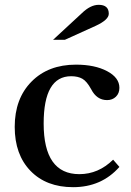

<svg xmlns="http://www.w3.org/2000/svg" viewBox="-20 -769 544 796"><path d="M449 -107 475 -77Q401 7 283 7Q172 7 106.5 -60.5Q41 -128 41 -243Q41 -360 110.5 -430.5Q180 -501 295 -501Q373 -501 424 -474Q475 -447 475 -405Q475 -382 460.5 -368Q446 -354 424 -354Q381 -354 358 -399Q340 -432 321.5 -442.5Q303 -453 275 -453Q161 -453 161 -257Q161 -47 309 -47Q388 -47 449 -107ZM249 -604H200L319 -714Q355 -749 389 -749Q431 -749 431 -712Q431 -687 377 -662Z"/></svg>

Font: Kolar Light
Style: Regular
Weight: 300
Designer: Ramakrishna Saiteja (Kannada); Shiva Nallaperumal (Latin)
Foundry: Indian Type Foundry
Version: Version 1.001;PS 1.0;hotconv 1.0.88;makeotf.lib2.5.647800